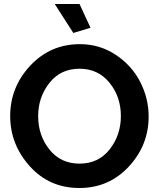

<svg xmlns="http://www.w3.org/2000/svg" viewBox="-20 -936 796 961"><path d="M377 5Q227 5 129 -104Q31 -213 31 -355Q31 -500 131.5 -607.5Q232 -715 380 -715Q479 -715 559.5 -661.5Q640 -608 682 -525.5Q724 -443 724 -353Q724 -209 624.5 -102Q525 5 377 5ZM171 -355Q171 -258 227.5 -187.5Q284 -117 378 -117Q473 -117 529 -188.5Q585 -260 585 -355Q585 -452 528 -522Q471 -592 378 -592Q283 -592 227 -520.5Q171 -449 171 -355ZM347 -771 254 -916H378L433 -797Z"/></svg>

Font: Raleway
Style: Bold
Weight: 700
Designer: Matt McInerney, Pablo Impallari, Rodrigo Fuenzalida
Foundry: Matt McInerney, Pablo Impallari, Rodrigo Fuenzalida
Version: Version 3.000